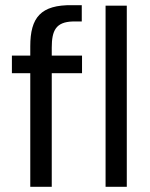

<svg xmlns="http://www.w3.org/2000/svg" viewBox="-20 -722 580 742"><path d="M97 -543V-507H26V-439H97V0H180V-439H297V-507H180V-538C180 -604 196 -637 261 -639H296V-702H260C137 -704 97 -654 97 -543ZM388 0H470V-700H388Z"/></svg>

Font: Vanilla Cream Book
Style: Regular
Weight: 400
Designer: Jeremy Tribby, Jinavaṁso
Foundry: Tribby Type
Version: Version 1.422;Glyphs 3.1.2 (3151)